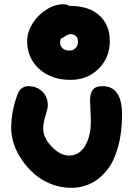

<svg xmlns="http://www.w3.org/2000/svg" viewBox="-20 -901 659 911"><path d="M314.9 -522Q223.6 -522 166.3 -573.5Q108.9 -625 108.9 -706.1Q108.9 -748.5 134.3 -789.3Q159.7 -830.1 200.2 -855.5Q240.7 -880.9 282.2 -880.9Q296.4 -880.9 309.1 -873H313Q401.4 -873 451.2 -828.1Q501 -783.2 501 -706.1Q501 -627.4 447.8 -574.7Q394.5 -522 314.9 -522ZM265.1 -699.2Q265.1 -682.1 277.3 -671.6Q289.6 -661.1 309.1 -661.1Q327.6 -661.1 338.9 -673.1Q350.1 -685.1 350.1 -705.1Q350.1 -720.2 340.3 -729.5Q330.6 -738.8 314.9 -738.8Q301.8 -738.8 289.1 -728.8Q276.4 -718.8 269 -719.2Q265.1 -710 265.1 -699.2ZM318.8 -9.8Q268.6 -9.8 222.7 -27.8Q176.8 -45.9 143.1 -75.4Q109.4 -105 84 -141.8Q58.6 -178.7 45.9 -217.5Q33.2 -256.3 33.2 -292Q33.2 -377.4 64.9 -457Q70.3 -472.2 83.5 -482.2Q96.7 -492.2 113.8 -492.2Q154.3 -492.2 180.7 -466.8Q207 -441.4 207 -399.9Q207 -387.7 196 -353Q185.1 -318.4 185.1 -292Q185.1 -247.1 225.3 -205.1Q265.6 -163.1 307.1 -163.1Q356.4 -163.1 383.8 -209Q411.1 -254.9 411.1 -325.2Q411.1 -347.7 409.2 -377.9Q407.2 -408.2 407.2 -423.8Q407.2 -458 420.2 -475.1Q433.1 -492.2 465.8 -492.2Q559.1 -492.2 559.1 -357.9Q559.1 -272 540.5 -204.8Q522 -137.7 489 -95.5Q456.1 -53.2 412.8 -31.5Q369.6 -9.8 318.8 -9.8Z"/></svg>

Font: Shantell Sans Irregular
Style: Bold
Weight: 700
Designer: Stephen Nixon, Anya Danilova, Shantell Martin
Foundry: Arrow Type
Version: Version 1.006;[9816181b4]